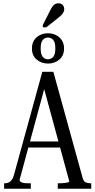

<svg xmlns="http://www.w3.org/2000/svg" viewBox="-20 -1146 579 1166"><path d="M136 -287H366L367 -250H127ZM236 -650 259 -644 99 -54Q99 -48 103.5 -43.5Q108 -39 119 -36Q130 -33 149 -33H167V0H5V-33H10Q29 -33 43.5 -45Q58 -57 66 -88L237 -710H304L482 -65Q488 -44 500.5 -38.5Q513 -33 530 -33H534V0H331V-33H344Q357 -33 370.5 -34.5Q384 -36 392.5 -38.5Q401 -41 401 -44ZM227 -852Q227 -816 239.5 -801Q252 -786 271 -786Q291 -786 303.5 -801Q316 -816 316 -852Q316 -888 303.5 -903Q291 -918 271 -918Q252 -918 239.5 -903Q227 -888 227 -852ZM369 -852Q369 -808 340 -784Q311 -760 272 -760Q232 -760 203 -784Q174 -808 174 -852Q174 -881 187 -901.5Q200 -922 222.5 -933Q245 -944 271 -944Q298 -944 320 -933Q342 -922 355.5 -901.5Q369 -881 369 -852ZM287 -1087 240 -994V-980H261L328 -1033Q341 -1043 350.5 -1052Q360 -1061 365 -1070.5Q370 -1080 370 -1090Q370 -1105 361 -1115.5Q352 -1126 334 -1126Q324 -1126 316 -1122Q308 -1118 301 -1109.5Q294 -1101 287 -1087Z"/></svg>

Font: Roboto Serif 120pt ExtraCondensed
Style: Regular
Weight: 400
Width: 2
Designer: Greg Gazdowicz
Foundry: Commercial Type
Version: Version 1.008